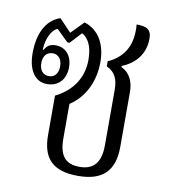

<svg xmlns="http://www.w3.org/2000/svg" viewBox="-71 -641 624 711"><g transform="rotate(10 241.5 -285.0)"><path d="M269 10C360 10 405 -31 405 -123V-329C405 -369 390 -400 358 -415V-419C411 -440 442 -482 442 -536C442 -571 424 -580 386 -580C392 -511 370 -457 304 -427V-408C337 -393 348 -367 348 -327V-120C348 -55 323 -24 269 -24C216 -24 192 -52 192 -117V-247C250 -285 278 -350 278 -419C278 -485 251 -536 195 -554L149 -507L104 -554C48 -535 25 -477 25 -409C25 -344 52 -305 97 -305C141 -305 167 -336 167 -380C167 -424 142 -452 104 -452C87 -452 72 -446 63 -427L60 -429C61 -467 78 -505 101 -513L145 -470H153L193 -513C217 -499 233 -471 233 -420C233 -350 195 -298 134 -268V-120C134 -31 175 10 269 10ZM99 -335C77 -335 63 -351 63 -378C63 -405 77 -421 99 -421C120 -421 134 -405 134 -378C134 -351 120 -335 99 -335Z"/></g></svg>

Font: Noto Serif Thai Condensed Light
Style: Regular
Weight: 300
Width: 3
Designer: Monotype Design Team
Foundry: Monotype Imaging Inc.
Version: Version 2.002